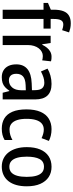

<svg xmlns="http://www.w3.org/2000/svg" viewBox="651 -1456 815 2157"><g transform="rotate(90 1058.5 -377.5)"><path d="M301 -459H193V0H89V-459H13V-509L89 -541V-573Q89 -640 105.5 -682.5Q122 -725 156 -745Q190 -765 242 -765Q272 -765 297 -759.5Q322 -754 344 -746L319 -668Q304 -673 287.5 -677Q271 -681 254 -681Q222 -681 207.5 -655.5Q193 -630 193 -574V-539H301Z M617 -549Q630 -549 643.5 -548Q657 -547 669 -543L658 -444Q648 -447 635 -449Q622 -451 609 -451Q584 -451 562 -439Q540 -427 523 -405.5Q506 -384 496 -352.5Q486 -321 486 -282V0H382V-539H463L477 -445H483Q497 -474 516.5 -498Q536 -522 561.5 -535.5Q587 -549 617 -549Z M923 -549Q1010 -549 1053.5 -503Q1097 -457 1097 -364V0H1022L1003 -75H999Q980 -46 959 -27Q938 -8 911.5 1Q885 10 847 10Q803 10 770.5 -9.5Q738 -29 720.5 -65.5Q703 -102 703 -153Q703 -235 756.5 -278.5Q810 -322 916 -326L993 -329V-359Q993 -418 972 -443Q951 -468 910 -468Q878 -468 846.5 -457.5Q815 -447 783 -430L751 -504Q786 -525 830 -537Q874 -549 923 -549ZM936 -258Q867 -255 838 -228.5Q809 -202 809 -154Q809 -111 829 -90.5Q849 -70 881 -70Q930 -70 962 -106Q994 -142 994 -211V-260Z M1425 10Q1358 10 1309.5 -19.5Q1261 -49 1235 -110.5Q1209 -172 1209 -267Q1209 -361 1236 -424Q1263 -487 1313.5 -518Q1364 -549 1431 -549Q1471 -549 1505 -540.5Q1539 -532 1563 -519L1532 -437Q1509 -448 1484.5 -455Q1460 -462 1436 -462Q1396 -462 1369 -440Q1342 -418 1328.5 -375Q1315 -332 1315 -267Q1315 -205 1329 -162.5Q1343 -120 1369.5 -98.5Q1396 -77 1435 -77Q1468 -77 1497.5 -86Q1527 -95 1553 -110V-22Q1527 -6 1495.5 2Q1464 10 1425 10Z M2073 -271Q2073 -205 2058.5 -153.5Q2044 -102 2015.5 -65.5Q1987 -29 1945.5 -9.5Q1904 10 1852 10Q1802 10 1761.5 -9.5Q1721 -29 1692.5 -65.5Q1664 -102 1648.5 -153.5Q1633 -205 1633 -271Q1633 -359 1659 -421Q1685 -483 1734.5 -516Q1784 -549 1854 -549Q1920 -549 1969 -517Q2018 -485 2045.5 -423Q2073 -361 2073 -271ZM1740 -270Q1740 -208 1752 -164.5Q1764 -121 1789 -98Q1814 -75 1853 -75Q1893 -75 1918 -98Q1943 -121 1955 -164.5Q1967 -208 1967 -270Q1967 -333 1955 -376Q1943 -419 1918 -441.5Q1893 -464 1853 -464Q1793 -464 1766.5 -414Q1740 -364 1740 -270Z"/></g></svg>

Font: Noto Sans Display SemiCondensed Medium
Style: Regular
Weight: 500
Width: 4
Designer: Monotype Design Team
Foundry: Monotype Imaging Inc.
Version: Version 2.003